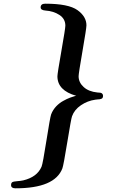

<svg xmlns="http://www.w3.org/2000/svg" viewBox="-20 -770 615 1040"><path d="M40 232.9Q40 220.7 46.6 216.8Q53.2 212.9 73 211.4Q92.8 210 106 207Q181.2 189 205.1 132.8Q211.9 116.7 231.4 -8.1Q251 -132.8 256.8 -149.9Q261.7 -163.1 268.8 -174.1Q275.9 -185.1 284.4 -194.1Q293 -203.1 302.5 -210.4Q312 -217.8 322.5 -223.4Q333 -229 341.6 -233.4Q350.1 -237.8 359.6 -241Q369.1 -244.1 375 -246.1Q380.9 -248 387.2 -250L393.1 -251Q291 -279.8 291 -356.9Q291 -371.1 312.5 -493.7Q334 -616.2 334 -630.9Q334 -668 302 -689Q270 -710 226.1 -712.9Q200.2 -714.8 200.2 -730Q200.2 -750 225.1 -750Q351.1 -750 399.7 -715.1Q448.2 -680.2 448.2 -632.8Q448.2 -616.7 427 -494.4Q405.8 -372.1 405.8 -356.9Q405.8 -323.7 432.9 -298.8Q460 -273.9 507.8 -269Q508.8 -269 512.9 -268.6Q517.1 -268.1 519 -268.1Q521 -268.1 524.4 -267.6Q527.8 -267.1 530 -265.6Q532.2 -264.2 534.2 -262Q536.1 -259.8 537.1 -257.3Q538.1 -254.9 538.1 -251Q538.1 -245.1 536.1 -241Q534.2 -236.8 529.1 -234.9Q523.9 -232.9 520.5 -232.4Q517.1 -231.9 508.5 -231.4Q500 -231 496.1 -230Q454.1 -224.1 418.5 -200Q382.8 -175.8 370.1 -140.1Q365.2 -127 344.7 -1Q324.2 125 317.9 142.1Q276.9 250 64 250Q40 250 40 232.9Z"/></svg>

Font: CMU Serif Extra
Style: BoldSlanted
Weight: 700
Italic angle: -9.46001°
Version: Version 0.7.0